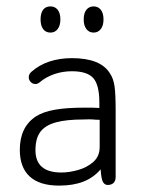

<svg xmlns="http://www.w3.org/2000/svg" viewBox="-20 -571 451 601"><path d="M291 -233Q278 -234 269.5 -234Q261 -234 255 -234Q249 -234 243 -234Q188 -234 151.5 -227.5Q115 -221 93 -207Q42 -174 42 -102Q42 -47 73 -18.5Q104 10 165 10Q209 10 241 -2.5Q273 -15 295 -41Q297 -10 302.5 -1Q308 8 317 8Q329 8 335.5 1.5Q342 -5 342 -17V-226Q342 -277 338.5 -301Q335 -325 325 -340Q310 -365 280 -377Q250 -389 205 -389Q167 -389 135 -378.5Q103 -368 78 -346Q70 -339 70 -329Q70 -321 76 -314.5Q82 -308 91 -308Q98 -308 105 -314Q124 -330 150 -339Q176 -348 205 -348Q253 -348 272 -326.5Q291 -305 291 -250ZM292 -196V-111Q292 -82 272.5 -64.5Q253 -47 225 -39Q197 -31 172 -31Q91 -31 91 -101Q91 -138 106.5 -158.5Q122 -179 155 -188Q188 -197 241 -197Q264 -198 271.5 -197Q279 -196 292 -196ZM138 -551Q123 -551 115 -540.5Q107 -530 107 -510Q107 -491 115 -480Q123 -469 138 -469Q152 -469 160.5 -480Q169 -491 169 -510Q169 -530 160.5 -540.5Q152 -551 138 -551ZM273 -551Q259 -551 250.5 -540.5Q242 -530 242 -510Q242 -491 250.5 -480Q259 -469 273 -469Q287 -469 295.5 -480Q304 -491 304 -510Q304 -530 295.5 -540.5Q287 -551 273 -551Z"/></svg>

Font: Beiruti Light
Style: Regular
Weight: 300
Designer: Arlette Boutros
Foundry: Boutros
Version: Version 1.41